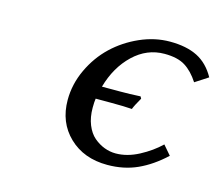

<svg xmlns="http://www.w3.org/2000/svg" viewBox="-73 -534 740 638"><g transform="rotate(15 297.5 -215.0)"><path d="M303.2 -192.9H249Q247.1 -181.6 247.1 -161.1Q247.1 -128.4 257.3 -103Q267.6 -77.6 284.4 -63.2Q301.3 -48.8 320.6 -41.5Q339.8 -34.2 359.9 -34.2Q398.9 -34.2 439.2 -55.4Q479.5 -76.7 508.8 -105L536.1 -73.2Q492.2 -32.2 445.8 -11.2Q399.4 9.8 342.8 9.8Q261.7 9.8 210.9 -39.1Q160.2 -87.9 160.2 -165Q160.2 -219.2 184.1 -270.3Q208 -321.3 246.8 -358.2Q285.6 -395 336.4 -417.5Q387.2 -439.9 439 -439.9Q496.1 -439.9 533.7 -420.9Q571.3 -401.9 595.2 -358.9L550.8 -330.1Q529.3 -363.3 503.2 -379.6Q477.1 -396 432.1 -396Q371.6 -396 325.2 -351.8Q278.8 -307.6 258.8 -236.8H320.8Q355 -236.8 391.1 -238.8L395 -231.9Q378.9 -204.1 374 -190.9Q347.7 -192.9 303.2 -192.9Z"/></g></svg>

Font: Linear Smooth
Style: Italic
Weight: 400
Designer: Philipp H. Poll, Flanker
Foundry: Philipp H. Poll, reworked by Flanker
Version: Version 1.061 | FøM Fix